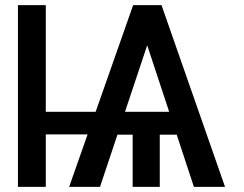

<svg xmlns="http://www.w3.org/2000/svg" viewBox="-20 -727 950 747"><path d="M158.2 -292H352.1L498 -707H608.4L855.5 0H734.4L667.5 -203.1H601.6V0H496.1V-203.1H437L369.1 0H249L320.8 -204.1H158.2V0H49.8V-707H158.2ZM638.2 -292 552.7 -550.8 466.3 -292Z"/></svg>

Font: Pretendard JP Medium
Style: Regular
Weight: 500
Designer: Base glyphs from Inter by Rasmus Andersson; Hangeul glyphs from Noto Sans CJK(Source Han Sans) by Jang Soo-young and Kan
Foundry: Kil Hyung-jin
Version: Version 1.309